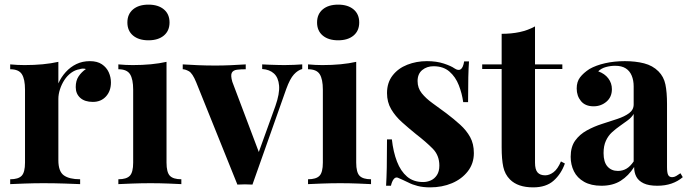

<svg xmlns="http://www.w3.org/2000/svg" viewBox="-20 -795 2973 829"><path d="M368 -531Q400 -531 420 -517.5Q440 -504 449.5 -483Q459 -462 459 -439Q459 -402 437.5 -378.5Q416 -355 381 -355Q346 -355 326.5 -372.5Q307 -390 307 -419Q307 -447 319.5 -465.5Q332 -484 351 -497Q337 -501 323 -496Q304 -493 287 -480.5Q270 -468 258 -449.5Q246 -431 239 -409.5Q232 -388 232 -368V-103Q232 -55 255.5 -38Q279 -21 326 -21V0Q303 -1 259 -2.5Q215 -4 167 -4Q127 -4 86 -2.5Q45 -1 24 0V-21Q59 -21 73.5 -36Q88 -51 88 -93V-408Q88 -453 74.5 -474.5Q61 -496 24 -496V-517Q56 -514 86 -514Q128 -514 164.5 -517.5Q201 -521 232 -528V-435Q244 -462 264 -484Q284 -506 310 -518.5Q336 -531 368 -531Z M621 -775Q663 -775 687.5 -754.5Q712 -734 712 -698Q712 -662 687.5 -641.5Q663 -621 621 -621Q579 -621 554.5 -641.5Q530 -662 530 -698Q530 -734 554.5 -754.5Q579 -775 621 -775ZM699 -528V-93Q699 -51 713.5 -36Q728 -21 763 -21V0Q745 -1 707 -2.5Q669 -4 630 -4Q591 -4 551 -2.5Q511 -1 491 0V-21Q526 -21 540.5 -36Q555 -51 555 -93V-408Q555 -453 541.5 -474.5Q528 -496 491 -496V-517Q523 -514 553 -514Q595 -514 631.5 -517.5Q668 -521 699 -528Z M1285 -517V-497Q1266 -492 1249 -473.5Q1232 -455 1216 -411L1070 2Q1054 1 1037.5 1Q1021 1 1005 2L827 -440Q811 -479 795.5 -487.5Q780 -496 769 -496V-517Q801 -515 835.5 -513.5Q870 -512 911 -512Q942 -512 976.5 -513.5Q1011 -515 1041 -517V-496Q1020 -496 1003.5 -494Q987 -492 981 -481Q975 -470 983 -442L1100 -132L1090 -118L1169 -337Q1188 -391 1185 -425.5Q1182 -460 1163 -477.5Q1144 -495 1112 -497V-517Q1127 -516 1144.5 -515.5Q1162 -515 1178.5 -514.5Q1195 -514 1208 -514Q1228 -514 1250 -515Q1272 -516 1285 -517Z M1440 -775Q1482 -775 1506.5 -754.5Q1531 -734 1531 -698Q1531 -662 1506.5 -641.5Q1482 -621 1440 -621Q1398 -621 1373.5 -641.5Q1349 -662 1349 -698Q1349 -734 1373.5 -754.5Q1398 -775 1440 -775ZM1518 -528V-93Q1518 -51 1532.5 -36Q1547 -21 1582 -21V0Q1564 -1 1526 -2.5Q1488 -4 1449 -4Q1410 -4 1370 -2.5Q1330 -1 1310 0V-21Q1345 -21 1359.5 -36Q1374 -51 1374 -93V-408Q1374 -453 1360.5 -474.5Q1347 -496 1310 -496V-517Q1342 -514 1372 -514Q1414 -514 1450.5 -517.5Q1487 -521 1518 -528Z M1823 -531Q1865 -531 1896.5 -520.5Q1928 -510 1942 -500Q1976 -477 1984 -530H2005Q2003 -502 2002 -461.5Q2001 -421 2001 -354H1980Q1975 -391 1961 -427Q1947 -463 1920.5 -486Q1894 -509 1852 -509Q1823 -509 1803 -492.5Q1783 -476 1783 -445Q1783 -415 1801 -392.5Q1819 -370 1847.5 -349.5Q1876 -329 1907 -306Q1940 -281 1967 -256.5Q1994 -232 2010 -203Q2026 -174 2026 -134Q2026 -89 2000 -55.5Q1974 -22 1931.5 -4Q1889 14 1837 14Q1807 14 1783.5 8Q1760 2 1743 -7Q1730 -13 1718.5 -18.5Q1707 -24 1697 -28Q1687 -31 1679.5 -21Q1672 -11 1668 7H1647Q1649 -25 1650 -71Q1651 -117 1651 -193H1672Q1678 -139 1694 -97.5Q1710 -56 1737.5 -32.5Q1765 -9 1807 -9Q1824 -9 1840 -16Q1856 -23 1866.5 -39Q1877 -55 1877 -80Q1877 -124 1848.5 -153Q1820 -182 1776 -216Q1744 -242 1715.5 -267.5Q1687 -293 1669 -323.5Q1651 -354 1651 -393Q1651 -438 1675 -469Q1699 -500 1738.5 -515.5Q1778 -531 1823 -531Z M2290 -681V-517H2408V-497H2290V-93Q2290 -63 2301 -50.5Q2312 -38 2334 -38Q2352 -38 2370 -51.5Q2388 -65 2402 -98L2419 -89Q2403 -44 2370.5 -15Q2338 14 2282 14Q2249 14 2224 5.5Q2199 -3 2182 -20Q2160 -42 2153 -74.5Q2146 -107 2146 -159V-497H2062V-517H2146V-649Q2188 -649 2223.5 -656.5Q2259 -664 2290 -681Z M2577 7Q2532 7 2502 -10Q2472 -27 2458 -55.5Q2444 -84 2444 -118Q2444 -161 2463.5 -188Q2483 -215 2514 -232Q2545 -249 2579.5 -260Q2614 -271 2645.5 -281.5Q2677 -292 2696.5 -306.5Q2716 -321 2716 -344V-422Q2716 -448 2707.5 -468.5Q2699 -489 2681.5 -500Q2664 -511 2636 -511Q2616 -511 2596 -505.5Q2576 -500 2563 -487Q2591 -477 2606.5 -456.5Q2622 -436 2622 -410Q2622 -376 2598.5 -356Q2575 -336 2543 -336Q2507 -336 2488.5 -358.5Q2470 -381 2470 -413Q2470 -442 2484.5 -461Q2499 -480 2525 -497Q2553 -513 2592.5 -522Q2632 -531 2678 -531Q2724 -531 2761 -521.5Q2798 -512 2823 -487Q2846 -464 2853 -430.5Q2860 -397 2860 -346V-74Q2860 -49 2865 -39.5Q2870 -30 2882 -30Q2891 -30 2899.5 -35Q2908 -40 2918 -47L2928 -30Q2907 -12 2879.5 -2.5Q2852 7 2818 7Q2781 7 2759 -3.5Q2737 -14 2727.5 -32Q2718 -50 2718 -74Q2694 -36 2660 -14.5Q2626 7 2577 7ZM2648 -57Q2668 -57 2684.5 -66.5Q2701 -76 2716 -98V-303Q2707 -288 2691 -276Q2675 -264 2657 -251.5Q2639 -239 2622.5 -224Q2606 -209 2596 -187Q2586 -165 2586 -134Q2586 -95 2603 -76Q2620 -57 2648 -57Z"/></svg>

Font: Playfair Display
Style: Bold
Weight: 700
Designer: Claus Eggers Sørensen
Foundry: Claus Eggers Sørensen
Version: Version 1.203